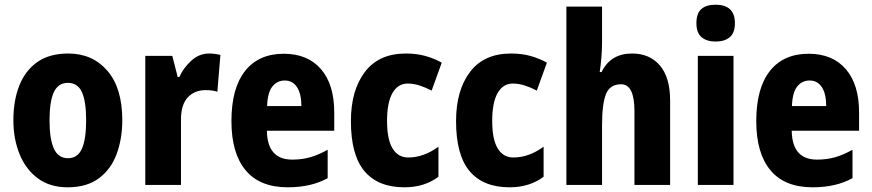

<svg xmlns="http://www.w3.org/2000/svg" viewBox="-20 -788 3714 818"><path d="M501 -276Q501 -197 477 -132Q453 -67 401.5 -28.5Q350 10 268 10Q193 10 141.5 -28Q90 -66 63.5 -131Q37 -196 37 -276Q37 -360 62.5 -424Q88 -488 139.5 -524Q191 -560 271 -560Q374 -560 437.5 -486.5Q501 -413 501 -276ZM191 -275Q191 -196 209.5 -155Q228 -114 270 -114Q311 -114 329 -154.5Q347 -195 347 -276Q347 -356 329 -395.5Q311 -435 269 -435Q228 -435 209.5 -395.5Q191 -356 191 -275Z M871 -560Q894 -560 919 -554L906 -397Q887 -404 856 -404Q809 -404 780 -373Q751 -342 751 -278V0H599V-550H714L737 -460H744Q761 -498 794.5 -529Q828 -560 871 -560Z M1189 -559Q1291 -559 1347.5 -493.5Q1404 -428 1404 -309V-231H1117Q1119 -108 1225 -108Q1266 -108 1301.5 -118Q1337 -128 1376 -150V-29Q1306 10 1206 10Q1087 10 1026.5 -62.5Q966 -135 966 -272Q966 -412 1024 -485.5Q1082 -559 1189 -559ZM1193 -445Q1161 -445 1140.5 -419.5Q1120 -394 1118 -336H1264Q1264 -388 1245.5 -416.5Q1227 -445 1193 -445Z M1703 10Q1591 10 1533 -58.5Q1475 -127 1475 -272Q1475 -403 1534.5 -481.5Q1594 -560 1709 -560Q1755 -560 1792.5 -549.5Q1830 -539 1862 -521L1819 -402Q1792 -416 1767 -424Q1742 -432 1717 -432Q1675 -432 1652 -391.5Q1629 -351 1629 -273Q1629 -194 1652.5 -155.5Q1676 -117 1719 -117Q1785 -117 1848 -163V-35Q1788 10 1703 10Z M2151 10Q2039 10 1981 -58.5Q1923 -127 1923 -272Q1923 -403 1982.5 -481.5Q2042 -560 2157 -560Q2203 -560 2240.5 -549.5Q2278 -539 2310 -521L2267 -402Q2240 -416 2215 -424Q2190 -432 2165 -432Q2123 -432 2100 -391.5Q2077 -351 2077 -273Q2077 -194 2100.5 -155.5Q2124 -117 2167 -117Q2233 -117 2296 -163V-35Q2236 10 2151 10Z M2545 -611Q2545 -574 2542 -540.5Q2539 -507 2535 -481H2543Q2581 -560 2673 -560Q2748 -560 2791.5 -509Q2835 -458 2835 -360V0H2683V-315Q2683 -429 2626 -429Q2578 -429 2561.5 -386.5Q2545 -344 2545 -256V0H2393V-760H2545Z M3029 -768Q3068 -768 3089.5 -749Q3111 -730 3111 -689Q3111 -648 3089 -629.5Q3067 -611 3029 -611Q2991 -611 2969 -629.5Q2947 -648 2947 -689Q2947 -731 2968 -749.5Q2989 -768 3029 -768ZM3105 -550V0H2953V-550Z M3425 -559Q3527 -559 3583.5 -493.5Q3640 -428 3640 -309V-231H3353Q3355 -108 3461 -108Q3502 -108 3537.5 -118Q3573 -128 3612 -150V-29Q3542 10 3442 10Q3323 10 3262.5 -62.5Q3202 -135 3202 -272Q3202 -412 3260 -485.5Q3318 -559 3425 -559ZM3429 -445Q3397 -445 3376.5 -419.5Q3356 -394 3354 -336H3500Q3500 -388 3481.5 -416.5Q3463 -445 3429 -445Z"/></svg>

Font: Noto Sans Ethiopic Condensed ExtraBold
Style: Regular
Weight: 800
Width: 3
Designer: Monotype Design Team
Foundry: Monotype Imaging Inc.
Version: Version 2.102; ttfautohint (v1.8.4.7-5d5b)